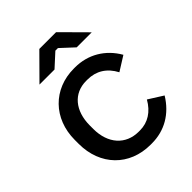

<svg xmlns="http://www.w3.org/2000/svg" viewBox="-205 -828 948 948"><g transform="rotate(-45 268.5 -354.5)"><path d="M476 -591 352 -716H235L111 -591H216L285 -654H303L371 -591ZM289 7H298C387 7 461 -36 510 -116L434 -164C403 -109 357 -80 302 -80H293C203 -80 144 -146 144 -248V-272C144 -375 200 -441 287 -441H296C356 -441 403 -412 433 -355L508 -402C462 -482 385 -527 295 -527H287C144 -527 41 -423 41 -274V-247C41 -97 142 7 289 7Z"/></g></svg>

Font: Fixel Text Medium
Style: Regular
Weight: 500
Width: 4
Designer: AlfaBravo + MacPaw
Foundry: Kyrylo Tkachov, Marchela Mozhyna, Serhii Makarenko, Maria Weinstein, Zakhar Kryvoshyya
Version: Version 1.211